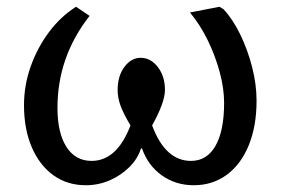

<svg xmlns="http://www.w3.org/2000/svg" viewBox="-20 -534 830 568"><path d="M234 14Q179 14 138 -15.5Q97 -45 74 -98.5Q51 -152 51 -223Q51 -281 70.5 -336.5Q90 -392 124.5 -438.5Q159 -485 205 -514L245 -487Q150 -366 150 -215Q150 -141 176.5 -99.5Q203 -58 251 -58Q326 -58 366 -163Q345 -198 336.5 -221.5Q328 -245 328 -268Q328 -309 348 -336Q368 -363 396 -363Q426 -363 447 -335.5Q468 -308 468 -268Q468 -249 458 -222Q448 -195 430 -163Q469 -58 545 -58Q592 -58 617.5 -102.5Q643 -147 643 -230Q643 -272 630 -320.5Q617 -369 594.5 -415Q572 -461 542 -497L629 -514L641 -507Q669 -477 691 -431.5Q713 -386 726 -335Q739 -284 739 -236Q739 -161 716 -104.5Q693 -48 651 -17Q609 14 553 14Q500 14 459 -15Q418 -44 400 -95H397Q388 -65 363 -40Q338 -15 304.5 -0.5Q271 14 234 14Z"/></svg>

Font: Text Regular
Style: Regular
Weight: 400
Designer: Latin by Veronika Burian and Jose Scaglione. Greek by Irene Vlachou. Cyrillic by Vera Evstafieva.
Foundry: TypeTogether
Version: Version 3.002